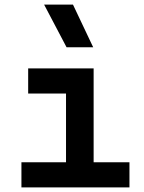

<svg xmlns="http://www.w3.org/2000/svg" viewBox="-20 -815 626 835"><path d="M73.2 0H543V-109.4H387.2V-517.6H102.5V-408.2H267.1V-109.4H73.2ZM269.5 -609.4H385.3L297.4 -794.9H171.9Z"/></svg>

Font: Cascadia Code NF SemiBold
Style: Regular
Weight: 600
Monospace: yes
Designer: Aaron Bell
Foundry: Saja Typeworks
Version: Version 2404.023